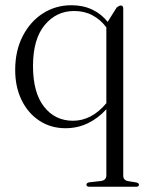

<svg xmlns="http://www.w3.org/2000/svg" viewBox="-20 -479 562 733"><path d="M322 234Q310 234 310 226Q310 219 321 217L365.5 212Q386 209 386 190V-62Q355.5 -28 316 -8.8Q276.5 10.5 230 10.5Q174.5 10.5 131 -17.8Q87.5 -46 62.8 -96.2Q38 -146.5 38 -212Q38 -285.5 66.8 -341.2Q95.5 -397 144 -428Q192.5 -459 252.5 -459Q297.5 -459 332.5 -442.2Q367.5 -425.5 391 -395.5L425.5 -450.5Q435.5 -458 441 -458Q450.5 -458 450.5 -446.5V191Q450.5 209 469 212.5L500 217.5Q510.5 220 510.5 226Q510.5 234 499.5 234ZM106 -227Q106 -125.5 148 -71.8Q190 -18 258.5 -18Q330 -18 386 -85V-374.5Q364 -404 333.2 -420.5Q302.5 -437 263 -437Q195 -437 150.5 -383.2Q106 -329.5 106 -227Z"/></svg>

Font: Fraunces 72pt Light
Style: Regular
Weight: 300
Version: Version 1.000;[0bf87f6ff]